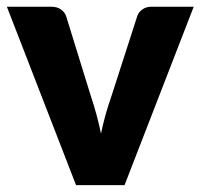

<svg xmlns="http://www.w3.org/2000/svg" viewBox="-22 -538 583 558"><path d="M340 0H199L-2 -518.5H127Q143.5 -518.5 154.8 -510.8Q166 -503 170 -491.5L242 -259Q251.5 -230.5 258.8 -203.5Q266 -176.5 271.5 -149.5Q277 -176.5 284.5 -203.5Q292 -230.5 302 -259L377 -491.5Q381 -503 392 -510.8Q403 -518.5 418 -518.5H541Z"/></svg>

Font: Lato Black
Style: Regular
Weight: 900
Designer: Lukasz Dziedzic
Foundry: tyPoland Lukasz Dziedzic
Version: Version 2.007; 2014-02-27